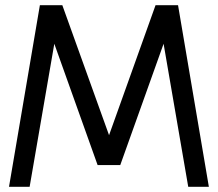

<svg xmlns="http://www.w3.org/2000/svg" viewBox="-20 -720 839 740"><path d="M133.7 -700 14.7 0H94.2L189.3 -551.3L356.2 -83.8H443.5L610.5 -551.3L705.5 0H785L666.2 -700H579.5L400.3 -199L220.2 -700Z"/></svg>

Font: Unageo Variable
Style: Regular
Weight: 300
Designer: Richard Sepsi
Foundry: Richard Sepsi
Version: Version 2.200